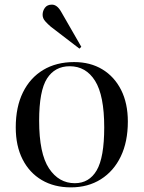

<svg xmlns="http://www.w3.org/2000/svg" viewBox="-20 -795 620 829"><path d="M286 14Q214 14 160.5 -17.5Q107 -49 77.5 -107Q48 -165 48 -245Q48 -333 79 -396Q110 -459 166.5 -493Q223 -527 300 -527Q370 -527 422 -495.5Q474 -464 503 -406.5Q532 -349 532 -270Q532 -183 501.5 -119.5Q471 -56 415.5 -21Q360 14 286 14ZM303 -4Q365 -4 397.5 -59.5Q430 -115 430 -245Q430 -383 390.5 -446Q351 -509 281 -509Q217 -509 183 -456Q149 -403 149 -274Q149 -132 191.5 -68Q234 -4 303 -4ZM323 -585 199 -680Q186 -691 175 -703.5Q164 -716 164 -731Q164 -748 174 -761.5Q184 -775 204 -775Q226 -775 243 -746L331 -593Z"/></svg>

Font: Literata 72pt
Style: Regular
Weight: 400
Designer: Latin by Veronika Burian and Jose Scaglione. Greek by Irene Vlachou. Cyrillic by Vera Evstafieva.
Foundry: TypeTogether
Version: Version 3.002